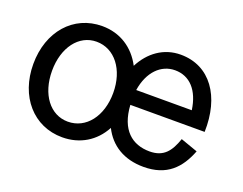

<svg xmlns="http://www.w3.org/2000/svg" viewBox="-89 -688 1096 867"><g transform="rotate(20 458.5 -255.0)"><path d="M648 -522C566 -522 502 -474 465 -402C426 -477 357 -522 271 -522C133 -522 36 -411 36 -255C36 -99 133 12 271 12C356 12 425 -30 464 -103C500 -31 567 12 662 12C774 12 830 -48 864 -136L782 -165C760 -101 731 -63 664 -63C580 -63 518 -113 511 -231H868C873 -402 790 -522 648 -522ZM271 -63C186 -63 126 -142 126 -255C126 -367 186 -447 271 -447C358 -447 420 -367 420 -255C420 -142 358 -63 271 -63ZM648 -447C719 -447 767 -395 780 -303H513C527 -394 581 -447 648 -447Z"/></g></svg>

Font: Alpha Lyrae Medium
Style: Regular
Weight: 500
Designer: Nikolay Petroussenko, Plamen Motev
Foundry: Fontfabric LLC
Version: Version 1.000;hotconv 1.0.109;makeotfexe 2.5.65596